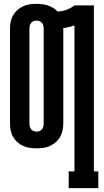

<svg xmlns="http://www.w3.org/2000/svg" viewBox="-20 -763 540 998"><path d="M337 215V128H367V-631Q353 -626 338.5 -622.5Q324 -619 309 -617V-120Q309 -102 305 -84.5Q301 -67 292.5 -51.5Q284 -36 270 -24Q256 -12 240 -4.5Q224 3 206 5.5Q188 8 170 8Q152 8 134.5 5.5Q117 3 100.5 -4.5Q84 -12 70.5 -24Q57 -36 48 -51.5Q39 -67 35.5 -84.5Q32 -102 32 -120V-615Q32 -633 35.5 -650.5Q39 -668 48 -683.5Q57 -699 70.5 -711Q84 -723 100.5 -730.5Q117 -738 134.5 -740.5Q152 -743 170 -743Q185 -743 200 -741Q215 -739 229 -734.5Q243 -730 256 -722Q269 -714 279 -703Q303 -704 325.5 -712Q348 -720 367 -735H468V128H491V215ZM170 -79Q178 -79 185.5 -82Q193 -85 198 -91Q203 -97 205 -104.5Q207 -112 207 -120V-615Q207 -623 205 -630.5Q203 -638 198 -644Q193 -650 185.5 -653Q178 -656 170 -656Q162 -656 154.5 -653Q147 -650 142 -644Q137 -638 135 -630.5Q133 -623 133 -615V-120Q133 -112 135 -104.5Q137 -97 142 -91Q147 -85 154.5 -82Q162 -79 170 -79Z"/></svg>

Font: Iosevka Curly Slab
Style: Bold
Weight: 700
Monospace: yes
Designer: Belleve Invis
Foundry: Belleve Invis
Version: Version 22.1.2; ttfautohint (v1.8.4)